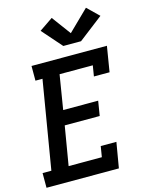

<svg xmlns="http://www.w3.org/2000/svg" viewBox="-142 -1075 885 1161"><g transform="rotate(-15 300.0 -495.0)"><path d="M1 0V-92H56L148 -643H104V-735H576L550 -576H452L463 -643H255L220 -428H439L424 -336H205L164 -92H372L383 -159H481L454 0ZM321 -802 212 -926 297 -984 385 -865 513 -990 585 -920 432 -802Z"/></g></svg>

Font: Iosevka Curly Slab SmBdExObl
Style: Regular
Weight: 600
Width: 7
Italic angle: -9°
Monospace: yes
Designer: Belleve Invis
Foundry: Belleve Invis
Version: Version 11.1.0; ttfautohint (v1.8.3)